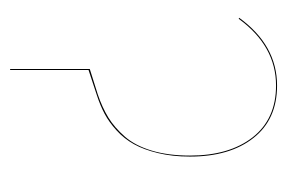

<svg xmlns="http://www.w3.org/2000/svg" viewBox="-114 -453 567 379"><g transform="rotate(90 169.5 -263.5)"><path d="M116.2 0V-157.2L166 -172.9Q191.9 -181.6 211.9 -193.8Q231.9 -206.1 249.8 -226.6Q267.6 -247.1 277.3 -279.5Q287.1 -312 287.1 -355Q287.1 -432.6 251 -478.8Q214.8 -524.9 148.9 -524.9Q70.8 -524.9 17.1 -451.2L15.1 -452.1Q69.3 -526.9 148.9 -526.9Q215.8 -526.9 252.4 -480.2Q289.1 -433.6 289.1 -355Q289.1 -320.3 282.2 -292Q275.4 -263.7 264.6 -244.4Q253.9 -225.1 237.5 -210.2Q221.2 -195.3 204.6 -186.5Q188 -177.7 167 -170.9L118.2 -154.8V0Z"/></g></svg>

Font: Fira Sans Compressed Two
Style: Regular
Weight: 100
Width: 1
Designer: Carrois Corporate & Edenspiekermann AG
Foundry: Carrois Corporate GbR & Edenspiekermann AG
Version: Version 4.203;PS 004.203;hotconv 1.0.88;makeotf.lib2.5.64775